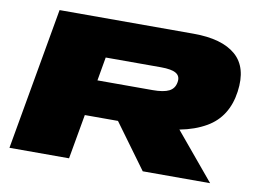

<svg xmlns="http://www.w3.org/2000/svg" viewBox="-74 -786 1221 898"><g transform="rotate(10 537.0 -337.5)"><path d="M21 0 140 -675H776Q912 -675 977.5 -618Q1043 -561 1026.5 -444Q1009.5 -322 915 -267Q860.5 -235.5 789 -222L974 0H654L499 -212H341.5L304 0ZM371.5 -382H633.5Q685.5 -382 711.2 -395Q737 -408 742 -438Q747.5 -467 726.2 -480.5Q705 -494 653 -494H391Z"/></g></svg>

Font: Anybody UltraExpanded Black
Style: Italic
Weight: 900
Width: 9
Italic angle: -10°
Designer: Tyler Finck
Foundry: Etcetera Type Company
Version: Version 1.010; ttfautohint (v1.8.3) -l 8 -r 50 -G 200 -x 14 